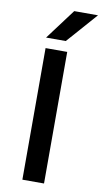

<svg xmlns="http://www.w3.org/2000/svg" viewBox="-104 -1002 558 1049"><g transform="rotate(10 175.5 -478.0)"><path d="M202.1 -787.1H92.8L219.2 -956.1H351.1ZM220.2 0H100.1V-730H220.2Z"/></g></svg>

Font: Sora Medium
Style: Regular
Weight: 500
Designer: Jonathan Barnbrook, Julián Moncada
Foundry: Barnbrook Fonts
Version: Version 2.000